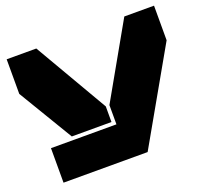

<svg xmlns="http://www.w3.org/2000/svg" viewBox="-120 -847 1072 993"><g transform="rotate(-20 415.5 -350.0)"><path d="M189.9 -210 9.8 -509.8V-700.2H172.9L408.2 -295.9V-210ZM67.9 0V-189.9H428.2V-295.9L657.2 -700.2H820.8V-509.8L530.8 0Z"/></g></svg>

Font: Nastup Basic
Style: Regular
Weight: 400
Designer: Maksym Kobuzan
Foundry: Zakznak
Version: Version 1.020;FEAKit 1.0